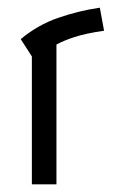

<svg xmlns="http://www.w3.org/2000/svg" viewBox="-20 -480 309 500"><path d="M63 -333 34 -378Q78 -415 131.5 -433.5Q185 -452 240 -460L251 -400Q203 -393 174 -383.5Q145 -374 127 -364V0H63Z"/></svg>

Font: Aubrey
Style: Regular
Weight: 400
Designer: Gayaneh Bagdasaryan
Foundry: Cyreal.org
Version: Version 1.102; ttfautohint (v1.8.3)